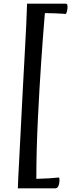

<svg xmlns="http://www.w3.org/2000/svg" viewBox="-20 -776 386 1040"><path d="M76.6 244Q76.6 232 79.1 182.5Q81.6 133 85.6 58Q89.6 -17 94.1 -107.5Q98.6 -198 103.6 -293.5Q108.6 -389 113.6 -478Q118.6 -567 122.1 -639.5Q125.6 -712 126.6 -756H335.3Q341.2 -756 343.5 -752.7Q345.8 -749.5 345.8 -739.2Q345.8 -727 342.5 -713.8Q339.2 -700.6 334.8 -700.6Q331.2 -700.6 305.4 -702.4Q279.5 -704.3 223.1 -705Q222.5 -692.1 219.1 -655.2Q215.8 -618.3 211.8 -562.7Q207.8 -507.1 202.9 -437.4Q198.1 -367.7 193.6 -289.5Q189.1 -211.2 185.1 -128.8Q181.1 -46.4 178.9 35.4Q176.8 117.3 176.8 192.8Q222.6 191.4 247.6 189.8Q272.5 188.1 283.3 186.8Q294.2 185.5 296.5 185.5Q300.5 185.5 301.3 188.3Q302.2 191 302.2 198.8Q302.2 208.3 300.2 219Q298.2 229.7 293.2 236.8Q288.2 244 279.5 244Z"/></svg>

Font: Briem Hand Thin
Style: Regular
Weight: 100
Designer: Gunnlaugur SE Briem, Eben Sorkin
Foundry: Sorkin Type Co.
Version: Version 1.003